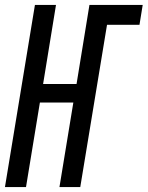

<svg xmlns="http://www.w3.org/2000/svg" viewBox="-29 -755 596 775"><path d="M-9 0 112 -735H197L145 -416H280L332 -735H547L534 -655H403L295 0H211L267 -341H132L76 0Z"/></svg>

Font: Iosevka Medium
Style: Italic
Weight: 500
Italic angle: -9°
Monospace: yes
Designer: Belleve Invis
Foundry: Belleve Invis
Version: Version 32.5.0; ttfautohint (v1.8.4)